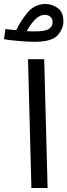

<svg xmlns="http://www.w3.org/2000/svg" viewBox="-68 -940 337 960"><path d="M89 0 72 -644H153L170 0ZM249 -833Q249 -880 220.5 -900Q192 -920 160 -920Q105 -920 69.5 -877Q34 -834 13 -789Q-4 -790 -18 -792Q-32 -794 -41 -795L-48 -744Q-28 -740 20.5 -735.5Q69 -731 103 -731Q191 -731 220 -763.5Q249 -796 249 -833ZM156 -866Q171 -866 183 -857Q195 -848 195 -828Q195 -809 177.5 -796Q160 -783 103 -783Q87 -783 66 -784Q85 -820 108 -843Q131 -866 156 -866Z"/></svg>

Font: Noto Sans Arabic
Style: Regular
Weight: 400
Designer: Nadine Chahine - Monotype Design Team
Foundry: Monotype Imaging Inc.
Version: Version 1.902